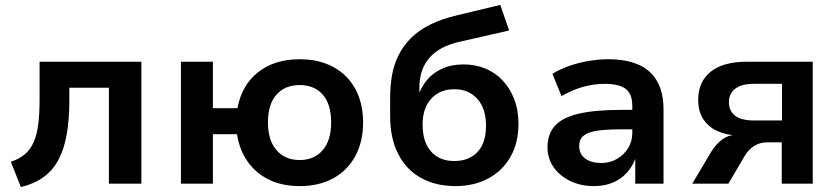

<svg xmlns="http://www.w3.org/2000/svg" viewBox="-20 -747 3406 781"><path d="M65 14 24 -89Q58 -100 80.5 -119Q103 -138 116.5 -168Q130 -198 135.5 -241Q141 -284 141 -342V-496H555V0H423V-390H262V-338Q262 -261 251.5 -201Q241 -141 218 -97.5Q195 -54 157 -26.5Q119 1 65 14Z M1199 10Q1128 10 1074.5 -16Q1021 -42 987.5 -89.5Q954 -137 944 -201H846V0H716V-496H846V-307H946Q963 -400 1029.5 -453Q1096 -506 1199 -506Q1278 -506 1336 -474.5Q1394 -443 1425.5 -385Q1457 -327 1457 -249Q1457 -171 1425.5 -112.5Q1394 -54 1336 -22Q1278 10 1199 10ZM1199 -96Q1258 -96 1292.5 -136Q1327 -176 1327 -249Q1327 -323 1293 -362Q1259 -401 1199 -401Q1139 -401 1104.5 -362Q1070 -323 1070 -249Q1070 -176 1105 -136Q1140 -96 1199 -96Z M1833 10Q1753 10 1693 -23Q1633 -56 1600 -120Q1567 -184 1567 -275V-349Q1567 -397 1574.5 -440.5Q1582 -484 1601 -522Q1620 -560 1651 -591.5Q1682 -623 1729 -646.5Q1776 -670 1840 -685L2015 -727L2051 -623L1849 -577Q1768 -559 1727 -512Q1686 -465 1686 -392V-354H1680Q1692 -391 1716 -420.5Q1740 -450 1778 -467.5Q1816 -485 1866 -485Q1913 -485 1953.5 -468.5Q1994 -452 2024 -420.5Q2054 -389 2071.5 -344Q2089 -299 2089 -243Q2089 -166 2056.5 -109Q2024 -52 1966 -21Q1908 10 1833 10ZM1828 -92Q1888 -92 1922.5 -129Q1957 -166 1957 -236Q1957 -305 1922 -344.5Q1887 -384 1828 -384Q1769 -384 1734 -345.5Q1699 -307 1699 -241Q1699 -169 1733.5 -130.5Q1768 -92 1828 -92Z M2396 10Q2342 10 2299 -11Q2256 -32 2231.5 -67.5Q2207 -103 2207 -147Q2207 -202 2237.5 -235.5Q2268 -269 2334 -284.5Q2400 -300 2505 -300H2569V-221H2510Q2464 -221 2431 -218Q2398 -215 2377 -207.5Q2356 -200 2346 -187Q2336 -174 2336 -154Q2336 -120 2360.5 -102Q2385 -84 2427 -84Q2461 -84 2489.5 -100.5Q2518 -117 2535 -144.5Q2552 -172 2552 -205V-316Q2552 -366 2524.5 -386Q2497 -406 2439 -406Q2398 -406 2354.5 -394.5Q2311 -383 2264 -356L2227 -447Q2259 -466 2296 -479Q2333 -492 2374 -499Q2415 -506 2455 -506Q2526 -506 2576 -484.5Q2626 -463 2652.5 -417.5Q2679 -372 2679 -300V0H2564V-103H2565Q2553 -70 2530 -44.5Q2507 -19 2473.5 -4.5Q2440 10 2396 10Z M2796 0 2872 -128Q2892 -161 2917.5 -179.5Q2943 -198 2970 -198H2982V-196Q2936 -197 2899 -213.5Q2862 -230 2841 -262Q2820 -294 2820 -341Q2820 -414 2870.5 -455Q2921 -496 3019 -496H3286V0H3160V-168H3101Q3071 -168 3048 -153.5Q3025 -139 3010 -114L2943 0ZM3046 -257H3161V-406H3046Q2996 -406 2970.5 -386Q2945 -366 2945 -331Q2945 -296 2970 -276.5Q2995 -257 3046 -257Z"/></svg>

Font: Nunito Sans 9pt
Style: Bold
Weight: 700
Version: Version 3.101;gftools[0.9.27]